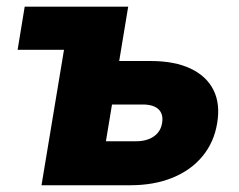

<svg xmlns="http://www.w3.org/2000/svg" viewBox="-20 -549 707 569"><path d="M32.2 -401.4 53.2 -529.3H247.1L225.6 -401.4ZM267.6 -368.2H426.3Q497.6 -368.2 544.9 -345.7Q592.3 -323.2 612.8 -282Q633.3 -240.7 623.5 -183.6Q614.3 -127.4 580.3 -86.2Q546.4 -44.9 491.7 -22.5Q437 0 365.7 0H103L190.9 -529.3H359.9L293.9 -130.4H383.3Q415.5 -130.4 436 -144.8Q456.5 -159.2 460.4 -184.6Q464.8 -210.4 450 -224.9Q435.1 -239.3 402.8 -239.3H245.6Z"/></svg>

Font: Inter 24pt ExtraBold
Style: Italic
Weight: 800
Italic angle: -9.3988°
Designer: Rasmus Andersson
Foundry: rsms
Version: Version 4.001;git-66647c0bb